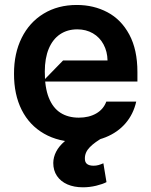

<svg xmlns="http://www.w3.org/2000/svg" viewBox="-20 -573 622 789"><path d="M302.6 10.7Q220.9 10.7 160.9 -23.8Q100.9 -58.2 69.1 -121.4Q37.3 -184.7 37.6 -269.9Q37.3 -353.3 69.1 -417.4Q100.9 -481.5 159.4 -517Q218 -552.6 295.5 -552.6Q365.1 -552.6 421.5 -522.7Q478 -492.9 511.4 -430.9Q544.7 -369 544.7 -277V-237.9H154.8L239.3 -324.6H421.9Q421.2 -361.2 405.5 -390.4Q389.9 -419.7 361.7 -436.1Q333.5 -452.4 297.6 -452.4Q257.1 -452.4 226.9 -432.2Q196.7 -411.9 180.4 -372.9Q164.1 -333.8 164.1 -279.1Q163.7 -213.4 180.6 -171.3Q197.4 -129.3 228.7 -109.4Q259.9 -89.5 304 -89.5Q345.5 -89.5 375.4 -106.7Q405.2 -123.9 416.9 -155.5H539.8Q528.1 -103.7 495.9 -66.4Q463.8 -29.1 414.6 -9.2Q365.4 10.7 302.6 10.7ZM321 196.7Q284.4 196.7 256.9 184.7Q229.4 172.6 214.1 150Q198.9 127.5 198.9 96.6Q199.2 72.8 210.8 50.2Q222.3 27.7 245.9 7.6Q269.5 -12.4 304.7 -27.7L407 -9.9Q369.7 10.7 349.1 31.8Q328.5 52.9 328.8 78.1Q328.5 93 337 100.3Q345.5 107.6 363.6 108Q375.4 108 384.8 105.3Q394.2 102.6 404.8 98Q404.8 98 404.8 98Q404.8 98 404.8 98L417.6 175.4Q402.3 183.6 375.2 190.2Q348 196.7 321 196.7Z"/></svg>

Font: Riot Sans
Style: Regular
Weight: 400
Designer: Rasmus Andersson
Foundry: rsms
Version: Version 3.005